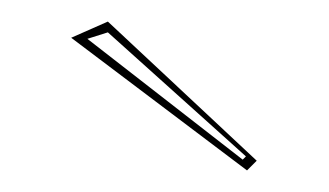

<svg xmlns="http://www.w3.org/2000/svg" viewBox="-20 -743 305 178"><path d="M209 -585 46 -708 80 -723 218 -594ZM208 -598 80 -713 61 -707 205 -595Z"/></svg>

Font: Kalnia Glaze Thin ExtraLight
Style: Regular
Weight: 250
Version: Version 1.110